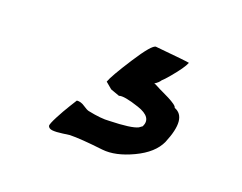

<svg xmlns="http://www.w3.org/2000/svg" viewBox="-41 -84 344 273"><g transform="rotate(15 131.0 53.0)"><path d="M209 49Q230 59 209 99Q199 117 172 127Q145 137 125 133Q91 126 75 125Q74 125 64.5 125.5Q55 126 49.5 125Q44 124 43 120Q43 117 50 106Q57 95 64.5 85L72 75Q78 75 83.5 79.5Q89 84 92 85Q112 91 124 91Q157 93 167 89Q169 88 172 86Q181 71 158 61Q135 51 128 53L115 47L106 38Q110 29 132.5 0Q155 -29 161 -28Q210 -19 212 -18Q210 -14 205 -8Q200 -2 192 6Q184 14 181 16Q178 20 172 23Q173 23 177.5 26Q182 29 186.5 31.5Q191 34 196.5 37.5Q202 41 205.5 44Q209 47 209 49Z"/></g></svg>

Font: Beth Ellen
Style: Regular
Weight: 400
Designer: Alyson Diaz
Version: Version 2.000